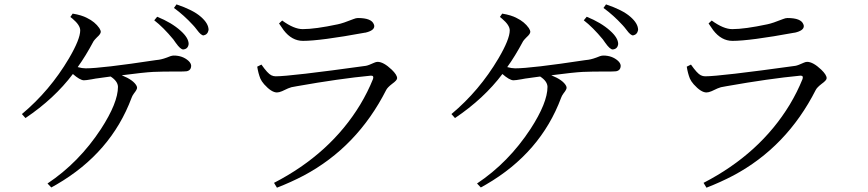

<svg xmlns="http://www.w3.org/2000/svg" viewBox="-20 -828 4040 894"><path d="M698.2 -733.4 711.9 -750Q779.3 -722.7 821.3 -684.6Q858.4 -651.4 858.4 -623Q855.5 -599.6 833 -597.7Q820.3 -597.7 798.8 -627.9Q789.1 -641.6 787.1 -644.5Q740.2 -701.2 698.2 -733.4ZM307.6 -749 318.4 -764.6Q360.4 -757.8 385.7 -744.1Q421.9 -726.6 442.4 -697.3Q449.2 -686.5 449.2 -679.7Q449.2 -669.9 431.6 -654.3Q420.9 -643.6 416 -636.7Q377.9 -565.4 341.8 -515.6Q362.3 -509.8 378.9 -509.8Q453.1 -509.8 704.1 -547.9Q713.9 -548.8 719.7 -549.8Q740.2 -552.7 773.4 -566.4Q782.2 -569.3 789.1 -569.3Q830.1 -569.3 857.4 -544.9Q869.1 -534.2 870.1 -522.5Q870.1 -500 848.6 -496.1Q840.8 -495.1 831.1 -495.1Q723.6 -495.1 693.4 -493.2Q652.3 -491.2 546.9 -477.5Q602.5 -455.1 616.2 -427.7Q618.2 -422.9 618.2 -418.9Q618.2 -411.1 603.5 -392.6Q595.7 -381.8 592.8 -373Q497.1 -116.2 243.2 31.2Q230.5 38.1 218.8 44.9L201.2 26.4Q347.7 -71.3 450.2 -227.5Q529.3 -349.6 529.3 -423.8Q528.3 -450.2 495.1 -471.7Q481.4 -469.7 459 -466.8Q444.3 -464.8 438.5 -463.9Q427.7 -462.9 408.2 -459Q380.9 -454.1 370.1 -454.1Q351.6 -455.1 319.3 -483.4Q233.4 -369.1 98.6 -278.3L82 -296.9Q211.9 -405.3 300.8 -555.7Q353.5 -645.5 353.5 -686.5Q353.5 -710.9 317.4 -741.2Q312.5 -745.1 307.6 -749ZM790 -791 801.8 -807.6Q879.9 -781.2 915 -750Q951.2 -718.8 951.2 -688.5Q947.3 -667 927.7 -663.1Q916 -663.1 897.5 -688.5Q885.7 -704.1 878.9 -710.9Q836.9 -756.8 790 -791Z M1192.4 -461.9Q1182.6 -486.3 1177.7 -517.6L1197.3 -527.3Q1226.6 -485.4 1243.2 -477.5Q1252.9 -472.7 1263.7 -472.7Q1332 -472.7 1683.6 -521.5Q1695.3 -523.4 1722.7 -536.1Q1731.4 -540 1738.3 -540Q1765.6 -540 1803.7 -503.9Q1829.1 -479.5 1829.1 -463.9Q1829.1 -454.1 1805.7 -437.5Q1784.2 -420.9 1778.3 -409.2Q1643.6 -143.6 1394.5 -10.7Q1335 20.5 1269.5 45.9L1255.9 23.4Q1518.6 -112.3 1657.2 -340.8Q1692.4 -399.4 1716.8 -460Q1721.7 -475.6 1709 -475.6Q1707 -475.6 1705.1 -475.6Q1561.5 -461.9 1363.3 -426.8Q1347.7 -423.8 1336.9 -421.9Q1327.1 -419.9 1293 -403.3Q1279.3 -397.5 1269.5 -397.5Q1244.1 -397.5 1210 -435.5Q1197.3 -450.2 1192.4 -461.9ZM1722.7 -706.1Q1722.7 -685.5 1680.7 -675.8Q1679.7 -675.8 1678.7 -675.8Q1471.7 -637.7 1390.6 -637.7Q1338.9 -637.7 1300.8 -687.5Q1291 -701.2 1279.3 -718.8L1293.9 -732.4Q1348.6 -692.4 1389.6 -692.4Q1447.3 -692.4 1552.7 -714.8Q1577.1 -719.7 1626 -739.3Q1637.7 -744.1 1646.5 -744.1Q1710 -744.1 1720.7 -714.8Q1722.7 -710.9 1722.7 -706.1Z M2698.2 -733.4 2711.9 -750Q2779.3 -722.7 2821.3 -684.6Q2858.4 -651.4 2858.4 -623Q2855.5 -599.6 2833 -597.7Q2820.3 -597.7 2798.8 -627.9Q2789.1 -641.6 2787.1 -644.5Q2740.2 -701.2 2698.2 -733.4ZM2307.6 -749 2318.4 -764.6Q2360.4 -757.8 2385.7 -744.1Q2421.9 -726.6 2442.4 -697.3Q2449.2 -686.5 2449.2 -679.7Q2449.2 -669.9 2431.6 -654.3Q2420.9 -643.6 2416 -636.7Q2377.9 -565.4 2341.8 -515.6Q2362.3 -509.8 2378.9 -509.8Q2453.1 -509.8 2704.1 -547.9Q2713.9 -548.8 2719.7 -549.8Q2740.2 -552.7 2773.4 -566.4Q2782.2 -569.3 2789.1 -569.3Q2830.1 -569.3 2857.4 -544.9Q2869.1 -534.2 2870.1 -522.5Q2870.1 -500 2848.6 -496.1Q2840.8 -495.1 2831.1 -495.1Q2723.6 -495.1 2693.4 -493.2Q2652.3 -491.2 2546.9 -477.5Q2602.5 -455.1 2616.2 -427.7Q2618.2 -422.9 2618.2 -418.9Q2618.2 -411.1 2603.5 -392.6Q2595.7 -381.8 2592.8 -373Q2497.1 -116.2 2243.2 31.2Q2230.5 38.1 2218.8 44.9L2201.2 26.4Q2347.7 -71.3 2450.2 -227.5Q2529.3 -349.6 2529.3 -423.8Q2528.3 -450.2 2495.1 -471.7Q2481.4 -469.7 2459 -466.8Q2444.3 -464.8 2438.5 -463.9Q2427.7 -462.9 2408.2 -459Q2380.9 -454.1 2370.1 -454.1Q2351.6 -455.1 2319.3 -483.4Q2233.4 -369.1 2098.6 -278.3L2082 -296.9Q2211.9 -405.3 2300.8 -555.7Q2353.5 -645.5 2353.5 -686.5Q2353.5 -710.9 2317.4 -741.2Q2312.5 -745.1 2307.6 -749ZM2790 -791 2801.8 -807.6Q2879.9 -781.2 2915 -750Q2951.2 -718.8 2951.2 -688.5Q2947.3 -667 2927.7 -663.1Q2916 -663.1 2897.5 -688.5Q2885.7 -704.1 2878.9 -710.9Q2836.9 -756.8 2790 -791Z M3192.4 -461.9Q3182.6 -486.3 3177.7 -517.6L3197.3 -527.3Q3226.6 -485.4 3243.2 -477.5Q3252.9 -472.7 3263.7 -472.7Q3332 -472.7 3683.6 -521.5Q3695.3 -523.4 3722.7 -536.1Q3731.4 -540 3738.3 -540Q3765.6 -540 3803.7 -503.9Q3829.1 -479.5 3829.1 -463.9Q3829.1 -454.1 3805.7 -437.5Q3784.2 -420.9 3778.3 -409.2Q3643.6 -143.6 3394.5 -10.7Q3335 20.5 3269.5 45.9L3255.9 23.4Q3518.6 -112.3 3657.2 -340.8Q3692.4 -399.4 3716.8 -460Q3721.7 -475.6 3709 -475.6Q3707 -475.6 3705.1 -475.6Q3561.5 -461.9 3363.3 -426.8Q3347.7 -423.8 3336.9 -421.9Q3327.1 -419.9 3293 -403.3Q3279.3 -397.5 3269.5 -397.5Q3244.1 -397.5 3210 -435.5Q3197.3 -450.2 3192.4 -461.9ZM3722.7 -706.1Q3722.7 -685.5 3680.7 -675.8Q3679.7 -675.8 3678.7 -675.8Q3471.7 -637.7 3390.6 -637.7Q3338.9 -637.7 3300.8 -687.5Q3291 -701.2 3279.3 -718.8L3293.9 -732.4Q3348.6 -692.4 3389.6 -692.4Q3447.3 -692.4 3552.7 -714.8Q3577.1 -719.7 3626 -739.3Q3637.7 -744.1 3646.5 -744.1Q3710 -744.1 3720.7 -714.8Q3722.7 -710.9 3722.7 -706.1Z"/></svg>

Font: GenYoMin JP Regular
Style: Regular
Weight: 400
Version: Version 1.001;PS 1;hotconv 16.6.51;makeotf.lib2.5.65220 DEVE